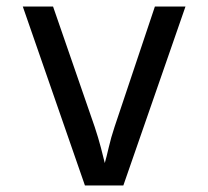

<svg xmlns="http://www.w3.org/2000/svg" viewBox="-20 -570 640 590"><path d="M241 0 50 -550H143L271 -180Q282 -147 290 -116.5Q298 -86 302 -69Q307 -86 314 -116.5Q321 -147 332 -180L456 -550H550L359 0Z"/></svg>

Font: NKDuy Mono
Style: Regular
Weight: 400
Monospace: yes
Designer: NKDuy
Foundry: NKDuy
Version: Version 2.251; ttfautohint (v1.8.4.7-5d5b)